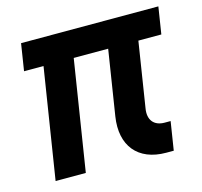

<svg xmlns="http://www.w3.org/2000/svg" viewBox="-86 -644 781 743"><g transform="rotate(-15 304.5 -272.5)"><path d="M492 5H522L540 -109H516C474 -109 451 -136 459 -182L500 -442H592L609 -550H59L42 -442H120L50 0H171L241 -442H379L338 -182C320 -68 379 5 492 5Z"/></g></svg>

Font: JetBrains Mono
Style: Bold Italic
Weight: 558
Italic angle: -9°
Monospace: yes
Designer: Philipp Nurullin, Konstantin Bulenkov
Foundry: JetBrains
Version: Version 2.305